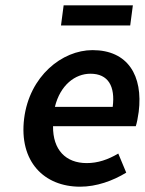

<svg xmlns="http://www.w3.org/2000/svg" viewBox="-20 -692 547 724"><path d="M71 -245C51 -83 146 12 282 12C344 12 405 -10 456 -41L426 -113C387 -90 349 -77 307 -77C228 -77 179 -127 180 -216H492C496 -228 500 -248 503 -270C520 -407 462 -503 329 -503C214 -503 91 -405 71 -245ZM187 -289C207 -371 263 -414 321 -414C388 -414 415 -367 405 -289ZM210 -596H471L481 -672H220Z"/></svg>

Font: Falling Sky
Style: Obl
Weight: 400
Designer: Paul D. Hunt
Foundry: Adobe Systems Incorporated
Version: Version 1.02